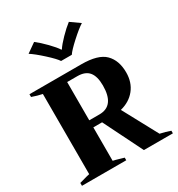

<svg xmlns="http://www.w3.org/2000/svg" viewBox="-225 -1129 1179 1273"><g transform="rotate(-30 365.0 -492.5)"><path d="M158 -935 229 -985Q263 -959 303.5 -917.5Q344 -876 360 -850H364Q381 -877 421 -918Q461 -959 495 -985L566 -935Q531 -913 475 -862Q419 -811 403 -786H321Q305 -811 249 -862Q193 -913 158 -935ZM723 -20V0H501L353 -298H286V-42Q302 -39 342 -27L366 -20V0H27V-22Q101 -43 107 -43V-657Q71 -664 29 -679V-700H426Q554 -700 605.5 -648.5Q657 -597 657 -505Q657 -429 615.5 -377Q574 -325 502 -307L645 -42Q687 -33 723 -20ZM286 -352H364Q480 -352 480 -507Q480 -577 452 -611Q424 -645 364 -645H286Z"/></g></svg>

Font: Trirong ExtraBold
Style: Regular
Weight: 800
Designer: Katatrad Team
Foundry: CadsonDemak
Version: Version 1.001